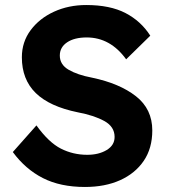

<svg xmlns="http://www.w3.org/2000/svg" viewBox="-20 -734 671 764"><path d="M318 10Q220 10 150.5 -25.5Q81 -61 31 -129L125 -235Q174 -167 222.5 -142.5Q271 -118 327 -118Q373 -118 404.5 -137Q436 -156 436 -189Q436 -230 395 -252.5Q354 -275 290 -287Q177 -310 122 -364Q67 -418 67 -506Q67 -567 102 -614Q137 -661 195 -687.5Q253 -714 323 -714Q418 -714 479.5 -682Q541 -650 578 -592L482 -498Q419 -585 325 -585Q276 -585 247 -565.5Q218 -546 218 -513Q218 -477 253 -456.5Q288 -436 346 -425Q456 -402 521 -351Q586 -300 586 -215Q586 -144 552 -94Q518 -44 458 -17Q398 10 318 10Z"/></svg>

Font: Readex Pro SemiBold
Style: Regular
Weight: 600
Designer: Bonnie Shaver-Troup, Thomas Jockin
Foundry: Lexend
Version: Version 1.204; ttfautohint (v1.8.4.7-5d5b)